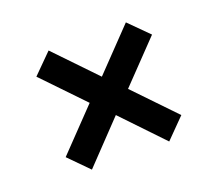

<svg xmlns="http://www.w3.org/2000/svg" viewBox="-84 -639 768 677"><g transform="rotate(-20 300.0 -300.5)"><path d="M300 -229 155 -77 83 -150 228 -301 83 -452 155 -524 300 -373 445 -524 517 -452 372 -301 517 -150 445 -77Z"/></g></svg>

Font: IBM Plex Sans Thai Looped SemiBold
Style: Regular
Weight: 600
Designer: Mike Abbink, Paul van der Laan, Pieter van Rosmalen, Ben Mitchell, Mark Frömberg
Foundry: Bold Monday
Version: Version 1.1